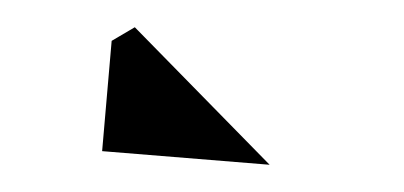

<svg xmlns="http://www.w3.org/2000/svg" viewBox="-20 -600 297 141"><path d="M62 -570 55 -489 178 -479 79 -580Z"/></svg>

Font: Quebrada
Style: Regular
Weight: 400
Designer: deFharo
Foundry: deFharo
Version: Version 1.034 2012